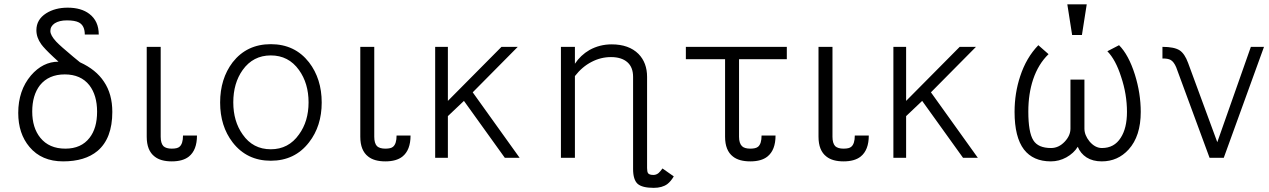

<svg xmlns="http://www.w3.org/2000/svg" viewBox="-20 -738 5944 899"><path d="M442.4 -576.2Q442.4 -639.6 398.4 -672.9Q360.4 -702.1 296.9 -702.1Q238.3 -702.1 196.3 -675.8Q150.4 -646.5 150.4 -596.7Q150.4 -562.5 172.9 -531.2Q187.5 -510.7 230.5 -470.7L253.9 -449.2Q180.7 -449.2 125 -384.8Q65.4 -314.5 65.4 -209Q65.4 -112.3 118.2 -49.8Q174.8 17.6 275.4 17.6Q377.9 17.6 436.5 -31.2Q505.9 -89.8 505.9 -213.9Q505.9 -297.9 466.8 -355.5Q429.7 -412.1 354.5 -446.3L322.3 -472.7Q262.7 -522.5 244.1 -542Q215.8 -572.3 215.8 -592.8Q215.8 -615.2 236.3 -628.9Q257.8 -642.6 293 -642.6Q331.1 -642.6 349.6 -632.8Q377 -618.2 377 -576.2ZM283.2 -389.6Q358.4 -389.6 398.4 -338.9Q434.6 -292 434.6 -214.8Q434.6 -137.7 399.4 -92.8Q360.4 -42 286.1 -42Q210 -42 168.9 -92.8Q130.9 -139.6 130.9 -215.8Q130.9 -292 167 -338.9Q208 -389.6 283.2 -389.6Z M902.3 -103.5H836.9Q836.9 -64.5 820.3 -50.8Q810.5 -42 784.2 -42Q757.8 -42 745.1 -53.7Q732.4 -67.4 732.4 -97.7V-518.6H667V-97.7Q667 -33.2 704.1 -4.9Q732.4 17.6 784.2 17.6Q835.9 17.6 864.3 -4.9Q902.3 -35.2 902.3 -103.5Z M1248 -531.2Q1135.7 -531.2 1069.3 -446.3Q1010.7 -369.1 1010.7 -257.8Q1010.7 -147.5 1069.3 -71.3Q1135.7 14.6 1248 14.6Q1360.4 14.6 1426.8 -71.3Q1486.3 -147.5 1486.3 -257.8Q1486.3 -369.1 1426.8 -446.3Q1360.4 -531.2 1248 -531.2ZM1248 -478.5Q1331.1 -478.5 1379.9 -410.2Q1424.8 -347.7 1424.8 -258.8Q1424.8 -169.9 1379.9 -108.4Q1331.1 -39.1 1248 -39.1Q1164.1 -39.1 1116.2 -108.4Q1072.3 -169.9 1072.3 -258.8Q1072.3 -348.6 1116.2 -410.2Q1165 -478.5 1248 -478.5Z M1902.3 -103.5H1836.9Q1836.9 -64.5 1820.3 -50.8Q1810.5 -42 1784.2 -42Q1757.8 -42 1745.1 -53.7Q1732.4 -67.4 1732.4 -97.7V-518.6H1667V-97.7Q1667 -33.2 1704.1 -4.9Q1732.4 17.6 1784.2 17.6Q1835.9 17.6 1864.3 -4.9Q1902.3 -35.2 1902.3 -103.5Z M2017.6 1H2077.1V-194.3L2152.3 -265.6L2343.8 1H2413.1L2193.4 -305.7L2404.3 -518.6H2328.1L2077.1 -265.6V-518.6H2017.6Z M2606.4 -518.6V1H2671.9V-381.8Q2706.1 -425.8 2750 -448.2Q2793 -470.7 2840.8 -470.7Q2890.6 -470.7 2918 -446.3Q2944.3 -422.9 2944.3 -377.9V-11.7V9.8V53.7Q2944.3 103.5 2965.8 123Q2987.3 141.6 3041 141.6Q3080.1 141.6 3104.5 124Q3121.1 111.3 3134.8 87.9L3082 50.8Q3071.3 65.4 3063.5 72.3Q3052.7 81.1 3040 81.1Q3020.5 81.1 3014.6 73.2Q3009.8 66.4 3009.8 48.8V-2.9V-257.8V-377.9Q3009.8 -444.3 2969.7 -485.4Q2924.8 -530.3 2843.8 -530.3Q2788.1 -530.3 2740.2 -503.9Q2698.2 -479.5 2671.9 -439.5V-518.6Z M3611.3 -103.5Q3611.3 -35.2 3573.2 -4.9Q3544.9 17.6 3493.2 17.6Q3440.4 17.6 3412.1 -4.9Q3375 -33.2 3375 -97.7V-460.9H3191.4V-518.6H3664.1V-460.9H3440.4V-97.7Q3440.4 -67.4 3454.1 -53.7Q3465.8 -42 3493.2 -42Q3518.6 -42 3529.3 -50.8Q3545.9 -64.5 3545.9 -103.5Z M4047.9 -103.5H3982.4Q3982.4 -64.5 3965.8 -50.8Q3956.1 -42 3929.7 -42Q3903.3 -42 3890.6 -53.7Q3877.9 -67.4 3877.9 -97.7V-518.6H3812.5V-97.7Q3812.5 -33.2 3849.6 -4.9Q3877.9 17.6 3929.7 17.6Q3981.4 17.6 4009.8 -4.9Q4047.9 -35.2 4047.9 -103.5Z M4163.1 1H4222.7V-194.3L4297.9 -265.6L4489.3 1H4558.6L4338.9 -305.7L4549.8 -518.6H4473.6L4222.7 -265.6V-518.6H4163.1Z M4889.6 -484.4 4841.8 -526.4Q4785.2 -467.8 4756.8 -380.9Q4730.5 -301.8 4730.5 -213.9Q4730.5 -95.7 4774.4 -38.1Q4817.4 17.6 4900.4 17.6Q4938.5 17.6 4972.7 -1Q5007.8 -20.5 5026.4 -50.8Q5039.1 -19.5 5067.4 -1Q5096.7 17.6 5138.7 17.6Q5213.9 17.6 5264.6 -38.1Q5321.3 -100.6 5321.3 -213.9Q5321.3 -300.8 5293.9 -388.7Q5264.6 -481.4 5219.7 -526.4L5165 -498Q5204.1 -458 5229.5 -377.9Q5256.8 -296.9 5256.8 -213.9Q5256.8 -137.7 5227.5 -92.8Q5197.3 -44.9 5139.6 -44.9Q5107.4 -44.9 5081.1 -76.2Q5057.6 -105.5 5057.6 -135.7V-365.2H4992.2V-135.7Q4992.2 -103.5 4965.8 -75.2Q4937.5 -44.9 4901.4 -44.9Q4840.8 -44.9 4818.4 -81.1Q4794.9 -118.2 4794.9 -215.8Q4794.9 -298.8 4817.4 -366.2Q4841.8 -438.5 4889.6 -484.4ZM5068.4 -717.8H4977.5L5000 -574.2H5045.9Z M5643.6 1H5710L5898.4 -518.6H5836.9L5679.7 -72.3L5543 -443.4Q5527.3 -486.3 5503.9 -502Q5478.5 -518.6 5422.9 -518.6V-463.9Q5448.2 -464.8 5461.9 -457Q5476.6 -448.2 5487.3 -422.9Z"/></svg>

Font: Dotum
Style: Regular
Weight: 400
Version: Version 2.21